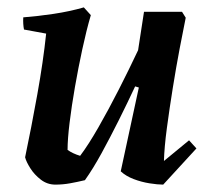

<svg xmlns="http://www.w3.org/2000/svg" viewBox="-20 -488 578 520"><path d="M130 12Q108 12 90.5 -1.5Q73 -15 62 -32.5Q51 -50 48 -62Q65 -143 81 -232Q97 -321 105 -397L45 -408Q42 -423 43 -441Q82 -444 125.5 -450.5Q169 -457 207 -468L226 -447Q214 -406 203 -355Q192 -304 183 -252.5Q174 -201 168.5 -156Q163 -111 163 -82Q177 -72 197 -66Q219 -95 246.5 -143Q274 -191 302 -246Q330 -301 354 -352L370 -456H473L483 -440Q476 -406 466.5 -356Q457 -306 448 -250Q439 -194 432 -141.5Q425 -89 424 -52L492 -108L512 -86L422 12Q407 12 385 8.5Q363 5 342 -3Q321 -11 307 -24L356 -251L346 -254Q325 -209 301.5 -162Q278 -115 255 -73Q232 -31 210 0Q189 5 169.5 8.5Q150 12 130 12Z"/></svg>

Font: Labrada SemiBold
Style: Italic
Weight: 600
Italic angle: -7°
Designer: Mercedes Jáuregui
Foundry: Omnibus-Type Team
Version: Version 1.000; ttfautohint (v1.8.4.7-5d5b)